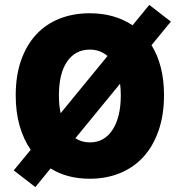

<svg xmlns="http://www.w3.org/2000/svg" viewBox="-20 -716 732 782"><path d="M346 12Q253 12 186 -30L124 46L36 -22L105 -106Q76 -148 60 -203.5Q44 -259 44 -328Q44 -408 66 -470.5Q88 -533 127.5 -575.5Q167 -618 222.5 -640Q278 -662 346 -662Q446 -662 520 -613L588 -696L676 -628L597 -532Q622 -492 635 -441Q648 -390 648 -328Q648 -248 626 -184.5Q604 -121 564.5 -77.5Q525 -34 469 -11Q413 12 346 12ZM220 -328Q220 -286 227 -255L418 -488Q387 -514 346 -514Q287 -514 253.5 -465.5Q220 -417 220 -328ZM346 -136Q405 -136 438.5 -187.5Q472 -239 472 -328Q472 -354 469 -375L287 -153Q313 -136 346 -136Z"/></svg>

Font: TypoPRO Source Sans Pro
Style: Regular
Weight: 900
Designer: Paul D. Hunt
Foundry: Adobe Systems Incorporated
Version: Version 2.020;PS 2.000;hotconv 1.0.86;makeotf.lib2.5.63406